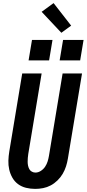

<svg xmlns="http://www.w3.org/2000/svg" viewBox="-20 -1208 558 1236"><path d="M207 8Q176 8 147.5 1Q119 -6 96.5 -22.5Q74 -39 60 -63.5Q46 -88 39.5 -116Q33 -144 34 -174Q35 -204 40 -234L123 -735H248L162 -217Q160 -204 159 -191.5Q158 -179 158 -166.5Q158 -154 160.5 -142Q163 -130 168.5 -119.5Q174 -109 185 -103Q196 -97 208 -97Q226 -97 243 -108Q260 -119 270.5 -135Q281 -151 286.5 -168.5Q292 -186 295 -204L383 -735H508L417 -187Q413 -162 405 -137Q397 -112 383.5 -89Q370 -66 350 -46.5Q330 -27 306.5 -14.5Q283 -2 257.5 3Q232 8 207 8ZM364 -819 386 -951H518L496 -819ZM164 -819 186 -951H318L296 -819ZM375 -997 248 -1132 325 -1188 438 -1043Z"/></svg>

Font: Iosevka SS04 Extrabold
Style: Italic
Weight: 800
Italic angle: -9°
Monospace: yes
Designer: Belleve Invis
Foundry: Belleve Invis
Version: Version 19.0.0; ttfautohint (v1.8.4)